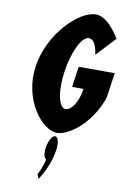

<svg xmlns="http://www.w3.org/2000/svg" viewBox="-122 -910 883 1330"><g transform="rotate(10 320.0 -244.5)"><path d="M639.8 -462H386.3L365.5 -317H445.6C431.1 -216 385.2 -158 347.2 -158C298.2 -158 275 -272 295.2 -412C315.8 -555 372 -670 421 -670C451.8 -670 474.2 -641 485 -564L610.9 -699C555.2 -786 502 -840 440.8 -840C323.9 -840 126.3 -649 92.2 -412C58.2 -176 210.7 15 317.6 15C386 15 538.8 -74 614 -283ZM308.9 40C288.7 40 266.1 80 258.9 130C253.1 170 260.9 201 275.6 210C261.2 275 234.8 320 234.8 320L247.3 351C281.3 299 320.5 223 333.9 130C341.2 80 330 40 308.9 40Z"/></g></svg>

Font: Blink
Style: Obl
Weight: 400
Designer: Mew Too
Foundry: Cannot Into Space Fonts
Version: Version 001.000